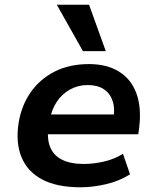

<svg xmlns="http://www.w3.org/2000/svg" viewBox="-20 -785 668 815"><path d="M322 10Q221 10 158.5 -23.5Q96 -57 71 -118.5Q46 -180 59 -263Q71 -337 110 -393Q149 -449 211.5 -481Q274 -513 358 -513Q433 -513 484.5 -481.5Q536 -450 558.5 -390Q581 -330 571 -245L567 -215H160L172 -299H479L461 -277Q469 -324 458 -356.5Q447 -389 420.5 -406.5Q394 -424 352 -424Q311 -424 277 -405Q243 -386 221 -353Q199 -320 191 -275L187 -254Q178 -200 192 -163Q206 -126 242.5 -107.5Q279 -89 336 -89Q376 -89 420.5 -99Q465 -109 502 -132L532 -45Q486 -16 429.5 -3Q373 10 322 10ZM332 -568 221 -765H358L429 -568Z"/></svg>

Font: Nunito Sans 6pt
Style: Bold Italic
Weight: 700
Italic angle: -9°
Version: Version 3.101;gftools[0.9.27]